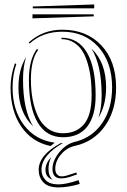

<svg xmlns="http://www.w3.org/2000/svg" viewBox="-20 -668 556 843"><path d="M220.2 -41.5 202.1 -26.9Q119.6 -43.9 73 -112.8Q26.4 -181.6 26.4 -284.2Q26.4 -336.4 45.4 -389.6L51.8 -387.2Q35.2 -339.8 35.2 -284.2Q35.2 -184.1 85.4 -118.4Q135.7 -52.7 220.2 -41.5ZM250 -496.1V-502.4Q323.2 -502.4 361.6 -437.5Q399.9 -372.6 399.9 -249Q399.9 -159.7 363.3 -112.5Q326.7 -65.4 256.8 -65.4Q183.6 -65.4 145.3 -130.4Q106.9 -195.3 106.9 -318.8Q106.9 -405.3 142.1 -453.1L147.5 -448.7Q115.7 -406.2 115.7 -318.8Q115.7 -272.9 123 -232.9Q130.4 -192.9 146.2 -158.2Q162.1 -123.5 190.4 -103.3Q218.8 -83 256.8 -83Q315.9 -83 349.1 -123Q382.3 -163.1 382.3 -249Q382.3 -286.1 378.9 -319.1Q375.5 -352.1 366.2 -385.5Q356.9 -418.9 342.5 -442.6Q328.1 -466.3 304.4 -481.2Q280.8 -496.1 250 -496.1ZM412.1 -150.9Q426.3 -193.4 426.3 -249Q426.3 -382.8 381.3 -455.1Q445.8 -394.5 445.8 -284.2Q445.8 -205.6 412.1 -150.9ZM94.7 -417.5Q81.1 -376.5 81.1 -318.8Q81.1 -185.1 125.5 -113.3Q61 -173.8 61 -284.2Q61 -362.8 94.7 -417.5ZM205.1 21.5Q192.9 47.4 192.9 73.2Q192.9 105 210.9 120.6Q179.7 111.3 179.7 77.6Q179.7 48.3 205.1 21.5ZM256.3 -39.6Q212.9 -16.1 187.5 14.2Q162.1 44.4 162.1 77.6Q162.1 104 180.2 122.8Q198.2 141.6 237.3 141.6Q268.6 141.6 325.2 123L330.1 139.6Q278.8 154.8 237.3 154.8Q190.9 154.8 170.4 132.6Q149.9 110.4 149.9 77.6Q149.9 12.7 246.6 -39.6ZM310.1 -27.8Q274.4 -20.5 248.5 9.3Q222.7 39.1 222.7 73.2Q222.7 89.4 230.7 97.9Q238.8 106.4 249.5 106.4Q259.3 106.4 270.5 103.5Q281.7 100.6 295.7 95.7Q309.6 90.8 314.5 89.4L318.4 97.7Q314 99.1 303.2 103Q292.5 106.9 285.6 109.1Q278.8 111.3 268.3 113.3Q257.8 115.2 248 115.2Q210.4 115.2 210.4 73.2Q210.4 37.6 240.7 0.2Q271 -37.1 312 -45.9Q386.2 -64.9 429.2 -128.4Q472.2 -191.9 472.2 -284.2Q472.2 -394.5 412.1 -461.7Q352.1 -528.8 253.4 -528.8Q167.5 -528.8 110.4 -477.1L106 -481.4Q167.5 -537.6 253.4 -537.6Q359.9 -537.6 424.8 -469Q489.7 -400.4 489.7 -284.2Q489.7 -184.1 441.2 -115.2Q392.6 -46.4 310.1 -27.8ZM122.6 -587.4V-605H391.6V-596.2ZM393.6 -648.4V-631.3H124V-639.6Z"/></svg>

Font: FoglihtenNo03
Style: Regular
Weight: 500
Version: Version 0.59